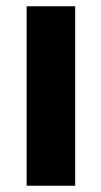

<svg xmlns="http://www.w3.org/2000/svg" viewBox="-20 -593 324 613"><path d="M65 0H220V-573H65Z"/></svg>

Font: Bounded Med
Style: Regular
Weight: 500
Designer: Vlad Churkin
Version: Version 3.0